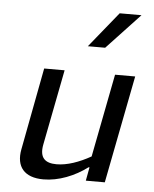

<svg xmlns="http://www.w3.org/2000/svg" viewBox="-56 -853 732 912"><g transform="rotate(5 310.0 -397.0)"><path d="M143 -513.5 68.5 -121C53 -38.5 93.5 11.5 185 11.5C257.5 11.5 333.5 -19 394 -64.5H398.5L386.5 0H477L577 -513.5H481L404 -117C348 -85.5 291.5 -65.5 241 -65.5C188.5 -65.5 157.5 -87.5 170.5 -154L240.5 -513.5ZM340.5 -637 477.5 -806H581.5L423 -637Z"/></g></svg>

Font: Monaspace Argon
Style: Italic
Weight: 400
Italic angle: -11°
Designer: Riley Cran & the Lettermatic Team
Foundry: Lettermatic
Version: Version 1.101 (Monaspace Argon)